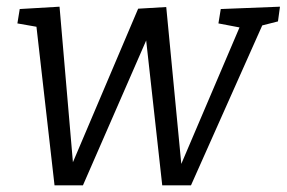

<svg xmlns="http://www.w3.org/2000/svg" viewBox="-20 -552 857 574"><path d="M143 2 89 -472 32 -482 39 -525 158 -532 198 -67 393 -526 477 -531 522 -62 696 -470 633 -482 640 -525 817 -532 811 -488 764 -476 551 2H465L417 -431L228 2Z"/></svg>

Font: Bitter
Style: Italic
Weight: 400
Italic angle: -9°
Designer: Sol Matas, and Bitter project Authors
Foundry: Sol Matas
Version: Version 2.001